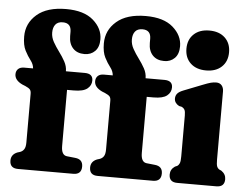

<svg xmlns="http://www.w3.org/2000/svg" viewBox="-51 -777 1072 839"><g transform="rotate(5 485.0 -357.0)"><path d="M240.5 -117Q240.5 -77 265 -74L302.5 -70Q335.5 -66.5 335.5 -35Q335.5 0 299.5 0H57Q21 0 21 -34Q21 -60.5 48 -71.5L59.5 -75Q71 -79 77.2 -88.8Q83.5 -98.5 83.5 -118.5V-332Q83.5 -344.5 78.2 -350.8Q73 -357 57 -364L44.5 -369Q10 -385 10 -411.5Q10 -426 19.2 -434.8Q28.5 -443.5 45.5 -443.5H84.5Q83 -462 70.2 -478.2Q57.5 -494.5 45.5 -517.8Q33.5 -541 33.5 -579.5Q33.5 -637.5 78.2 -676Q123 -714.5 206.5 -714.5Q284.5 -714.5 325.5 -678.8Q366.5 -643 366.5 -595.5Q366.5 -561.5 348.5 -543.5Q330.5 -525.5 302.5 -525.5Q270 -525.5 251.8 -545.2Q233.5 -565 233.5 -598.5V-617Q233.5 -655.5 196.5 -655.5Q175 -655.5 164.5 -642.5Q154 -629.5 154 -607Q154 -586 165.2 -566Q176.5 -546 191.2 -526.2Q206 -506.5 217.2 -486Q228.5 -465.5 228.5 -443.5H311Q347 -443.5 347 -413.5Q347 -391.5 329 -377.2Q311 -363 270 -363H240.5ZM590 -117Q590 -77 614.5 -74L652 -70Q685 -66.5 685 -35Q685 0 649 0H406.5Q370.5 0 370.5 -34Q370.5 -60.5 397.5 -71.5L409 -75Q420.5 -79 426.8 -88.8Q433 -98.5 433 -118.5V-332Q433 -344.5 427.8 -350.8Q422.5 -357 406.5 -364L394 -369Q359.5 -385 359.5 -411.5Q359.5 -426 368.8 -434.8Q378 -443.5 395 -443.5H434Q432.5 -462 419.8 -478.2Q407 -494.5 395 -517.8Q383 -541 383 -579.5Q383 -637.5 427.8 -676Q472.5 -714.5 556 -714.5Q634 -714.5 675 -678.8Q716 -643 716 -595.5Q716 -561.5 698 -543.5Q680 -525.5 652 -525.5Q619.5 -525.5 601.2 -545.2Q583 -565 583 -598.5V-617Q583 -655.5 546 -655.5Q524.5 -655.5 514 -642.5Q503.5 -629.5 503.5 -607Q503.5 -586 514.8 -566Q526 -546 540.8 -526.2Q555.5 -506.5 566.8 -486Q578 -465.5 578 -443.5H660.5Q696.5 -443.5 696.5 -413.5Q696.5 -391.5 678.5 -377.2Q660.5 -363 619.5 -363H590ZM838 -500.5Q795 -500.5 769.8 -524.2Q744.5 -548 744.5 -588Q744.5 -628 769.8 -651.8Q795 -675.5 838 -675.5Q881 -675.5 906.2 -651.8Q931.5 -628 931.5 -588Q931.5 -548 906.2 -524.2Q881 -500.5 838 -500.5ZM920 -415.5V-117Q920 -95.5 923.2 -87Q926.5 -78.5 934 -74L943 -70Q963 -56 963 -34Q963 0 927 0H755.5Q719.5 0 719.5 -34Q719.5 -56.5 739.5 -70L749 -74Q756 -78.5 759.5 -87Q763 -95.5 763 -117V-296Q763 -314 759 -321.2Q755 -328.5 746 -333L734 -335.5Q713.5 -347 713.5 -366.5Q713.5 -379 720.8 -388Q728 -397 747 -404.5L828.5 -436.5Q851 -445.5 863.5 -448.8Q876 -452 887 -452Q903 -452 911.5 -441.8Q920 -431.5 920 -415.5Z"/></g></svg>

Font: Fraunces 144pt SuperSoft
Style: Bold
Weight: 700
Version: Version 1.000;[b76b70a41]